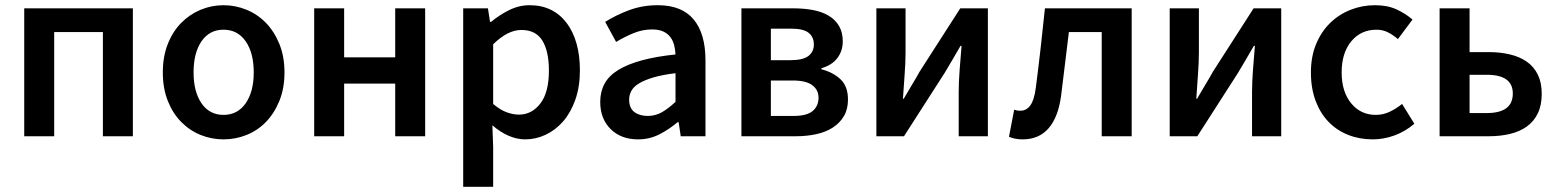

<svg xmlns="http://www.w3.org/2000/svg" viewBox="-20 -523 5977 737"><path d="M73 0V-491H490V0H375V-400H188V0Z M838 12Q792 12 750 -5Q708 -22 675.5 -55Q643 -88 624 -136Q605 -184 605 -245Q605 -306 624 -354Q643 -402 675.5 -435Q708 -468 750 -485.5Q792 -503 838 -503Q884 -503 926.5 -485.5Q969 -468 1001 -435Q1033 -402 1052.5 -354Q1072 -306 1072 -245Q1072 -184 1052.5 -136Q1033 -88 1001 -55Q969 -22 926.5 -5Q884 12 838 12ZM838 -82Q892 -82 923 -126.5Q954 -171 954 -245Q954 -320 923 -364.5Q892 -409 838 -409Q784 -409 753.5 -364.5Q723 -320 723 -245Q723 -171 753.5 -126.5Q784 -82 838 -82Z M1186 0V-491H1301V-303H1497V-491H1612V0H1497V-202H1301V0Z M1758 194V-491H1853L1861 -439H1865Q1896 -465 1934 -484Q1972 -503 2013 -503Q2059 -503 2094.5 -485.5Q2130 -468 2155 -435Q2180 -402 2193 -356Q2206 -310 2206 -253Q2206 -190 2188.5 -140.5Q2171 -91 2142 -57.5Q2113 -24 2075 -6Q2037 12 1996 12Q1964 12 1932 -2Q1900 -16 1870 -42L1873 40V194ZM1972 -83Q2021 -83 2054 -125.5Q2087 -168 2087 -252Q2087 -326 2062 -367Q2037 -408 1981 -408Q1929 -408 1873 -353V-124Q1900 -101 1925 -92Q1950 -83 1972 -83Z M2429 12Q2364 12 2324 -27.5Q2284 -67 2284 -132Q2284 -171 2300.5 -201.5Q2317 -232 2352.5 -254Q2388 -276 2442.5 -291Q2497 -306 2573 -314Q2572 -333 2567.5 -350.5Q2563 -368 2552.5 -381.5Q2542 -395 2525 -402.5Q2508 -410 2483 -410Q2447 -410 2412.5 -396Q2378 -382 2345 -362L2303 -439Q2344 -465 2395 -484Q2446 -503 2505 -503Q2597 -503 2642.5 -448.5Q2688 -394 2688 -291V0H2593L2585 -54H2581Q2548 -26 2510.5 -7Q2473 12 2429 12ZM2466 -78Q2496 -78 2520.5 -92Q2545 -106 2573 -132V-242Q2523 -236 2489 -226Q2455 -216 2434 -203.5Q2413 -191 2404 -175Q2395 -159 2395 -141Q2395 -108 2415 -93Q2435 -78 2466 -78Z M2826 0V-491H3025Q3066 -491 3100.5 -484.5Q3135 -478 3160.5 -463Q3186 -448 3200.5 -423.5Q3215 -399 3215 -364Q3215 -328 3194.5 -300.5Q3174 -273 3133 -261V-257Q3177 -246 3206 -219Q3235 -192 3235 -141Q3235 -104 3219.5 -77.5Q3204 -51 3177 -33.5Q3150 -16 3113.5 -8Q3077 0 3035 0ZM2939 -292H3014Q3062 -292 3083 -308Q3104 -324 3104 -352Q3104 -381 3084 -397Q3064 -413 3017 -413H2939ZM2939 -78H3027Q3077 -78 3099.5 -97Q3122 -116 3122 -148Q3122 -178 3098 -196Q3074 -214 3023 -214H2939Z M3344 0V-491H3456V-322Q3456 -284 3452.5 -237.5Q3449 -191 3446 -144H3449Q3462 -167 3480 -196.5Q3498 -226 3510 -248L3666 -491H3772V0H3660V-169Q3660 -207 3663.5 -253.5Q3667 -300 3671 -347H3667Q3654 -324 3636.5 -294.5Q3619 -265 3606 -243L3450 0Z M3905 12Q3876 12 3853 2L3873 -102Q3878 -100 3883.5 -99Q3889 -98 3897 -98Q3920 -98 3935 -118.5Q3950 -139 3956 -186Q3966 -263 3974.5 -338.5Q3983 -414 3991 -491H4324V0H4209V-400H4083Q4075 -339 4068 -277.5Q4061 -216 4053 -155Q4042 -73 4005 -30.5Q3968 12 3905 12Z M4470 0V-491H4582V-322Q4582 -284 4578.5 -237.5Q4575 -191 4572 -144H4575Q4588 -167 4606 -196.5Q4624 -226 4636 -248L4792 -491H4898V0H4786V-169Q4786 -207 4789.5 -253.5Q4793 -300 4797 -347H4793Q4780 -324 4762.5 -294.5Q4745 -265 4732 -243L4576 0Z M5249 12Q5199 12 5155.5 -5Q5112 -22 5080 -55Q5048 -88 5030 -136Q5012 -184 5012 -245Q5012 -306 5032 -354Q5052 -402 5086 -435Q5120 -468 5164.5 -485.5Q5209 -503 5258 -503Q5306 -503 5340.5 -487Q5375 -471 5402 -448L5346 -373Q5326 -390 5306.5 -399.5Q5287 -409 5264 -409Q5204 -409 5167 -364.5Q5130 -320 5130 -245Q5130 -171 5166.5 -126.5Q5203 -82 5261 -82Q5290 -82 5315.5 -94.5Q5341 -107 5362 -124L5409 -48Q5374 -18 5332.5 -3Q5291 12 5249 12Z M5506 0V-491H5621V-323H5695Q5739 -323 5776.5 -314Q5814 -305 5841 -286Q5868 -267 5883 -236.5Q5898 -206 5898 -163Q5898 -119 5883 -88Q5868 -57 5841 -37.5Q5814 -18 5776.5 -9Q5739 0 5695 0ZM5621 -89H5687Q5787 -89 5787 -164Q5787 -236 5687 -236H5621Z"/></svg>

Font: Processing Sans Pro Semibold
Style: Regular
Weight: 600
Designer: Paul D. Hunt
Foundry: Adobe Systems Incorporated
Version: Version 2.020;PS 2.000;hotconv 1.0.86;makeotf.lib2.5.63406